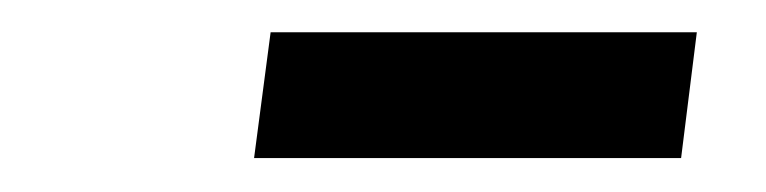

<svg xmlns="http://www.w3.org/2000/svg" viewBox="-20 -738 463 116"><path d="M143.5 -718.5H401L391.5 -642.5H133.5Z"/></svg>

Font: Merriweather 36pt Medium
Style: Italic
Weight: 500
Italic angle: -7.8°
Version: Version 2.101